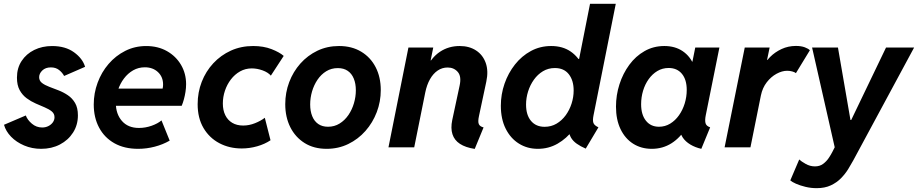

<svg xmlns="http://www.w3.org/2000/svg" viewBox="-20 -772 4810 1006"><path d="M195.8 7.8Q147.5 7.8 106.4 -9.8Q65.4 -27.3 37.8 -55.9Q10.3 -84.5 1 -118.2L115.2 -167Q123.5 -144 147 -124Q170.4 -104 201.2 -104Q219.2 -104 233.9 -111.6Q248.5 -119.1 257.1 -131.3Q265.6 -143.6 265.6 -157.7Q265.6 -176.3 251.5 -188Q237.3 -199.7 214.8 -209.2Q192.4 -218.7 167.2 -229.7Q142.1 -240.7 119.6 -257.3Q97.2 -273.9 83 -299.8Q68.8 -325.7 68.8 -365.2Q68.8 -415.5 93.3 -452.6Q117.7 -489.7 159.4 -510.3Q201.2 -530.8 252.9 -530.8Q322.8 -530.8 367.9 -498Q413.1 -465.3 425.8 -421.9L315.9 -374Q307.1 -391.1 289.8 -405Q272.5 -418.9 246.6 -418.9Q218.3 -418.9 201.7 -402.8Q185.1 -386.7 185.1 -367.7Q185.1 -349.1 199.7 -337.6Q214.4 -326.2 237.6 -317.4Q260.7 -308.6 286.6 -298.6Q312.5 -288.6 335.7 -272.9Q358.9 -257.3 373.5 -232.2Q388.2 -207 388.2 -167.5Q388.2 -117.2 362.8 -77.4Q337.4 -37.6 293.9 -14.9Q250.5 7.8 195.8 7.8Z M703.6 7.8Q631.3 7.8 579.3 -21.5Q527.3 -50.8 499.3 -103.3Q471.2 -155.8 471.2 -224.6Q471.2 -283.7 491.5 -338.6Q511.7 -393.6 548.8 -436.8Q585.9 -480 636.2 -505.4Q686.5 -530.8 746.1 -530.8Q807.6 -530.8 854.7 -504.2Q901.9 -477.5 928.5 -432.1Q955.1 -386.7 955.1 -331.1Q955.1 -311.5 951.9 -291Q948.7 -270.5 943.6 -251.7Q938.5 -232.9 932.1 -217.8H565.9L583 -307.6H832Q833.5 -313.5 834 -319.1Q834.5 -324.7 834.5 -329.1Q834.5 -369.1 807.6 -394.3Q780.8 -419.4 738.8 -419.4Q705.6 -419.4 677.7 -403.6Q649.9 -387.7 629.6 -360.8Q609.4 -334 598.1 -300.5Q586.9 -267.1 586.9 -232.4Q586.9 -174.8 618.9 -138.2Q650.9 -101.6 708 -101.6Q741.7 -101.6 774.2 -113Q806.6 -124.5 826.2 -141.1L869.1 -35.2Q833.5 -14.6 790.5 -3.4Q747.6 7.8 703.6 7.8Z M1246.6 5.9Q1181.6 5.9 1129.2 -21.8Q1076.8 -49.5 1046.2 -101.4Q1015.6 -153.4 1015.6 -226.1Q1015.6 -288.3 1037 -343.3Q1058.4 -398.2 1097.5 -440.4Q1136.7 -482.6 1189.8 -506.8Q1243 -530.9 1306.4 -530.9Q1360.8 -530.9 1403 -514.5Q1445.1 -498 1466.5 -479L1399.2 -375.7Q1384.3 -392.9 1355.7 -403.3Q1327.1 -413.6 1299.3 -413.6Q1265.7 -413.6 1237.8 -397.9Q1210 -382.2 1189.8 -355.8Q1169.6 -329.5 1158.6 -296.7Q1147.6 -264 1147.6 -229.6Q1147.6 -194.7 1160.3 -168.7Q1172.9 -142.8 1196.8 -128.5Q1220.6 -114.2 1254.2 -114.2Q1285.4 -114.2 1316.1 -126.5Q1346.7 -138.8 1367.5 -154.9L1397.4 -37.1Q1367.5 -16.9 1327.5 -5.5Q1287.5 5.9 1246.6 5.9Z M1691.4 7.8Q1624.7 7.8 1576.1 -22.5Q1527.5 -52.9 1501 -105.7Q1474.6 -158.6 1474.6 -226.4Q1474.6 -286.8 1495.3 -341.6Q1516 -396.4 1553.8 -439Q1591.7 -481.6 1643.2 -506.3Q1694.8 -530.9 1756.4 -530.9Q1823.4 -530.9 1872.5 -501.2Q1921.7 -471.6 1948.4 -419.6Q1975.1 -367.7 1975.1 -300Q1975.1 -239.7 1954.1 -184.5Q1933 -129.2 1894.8 -85.9Q1856.6 -42.6 1804.7 -17.4Q1752.8 7.8 1691.4 7.8ZM1698.7 -107.9Q1732.2 -107.9 1759.2 -124.6Q1786.3 -141.3 1805.3 -169Q1824.4 -196.8 1834.4 -230.7Q1844.5 -264.7 1844.5 -298.9Q1844.5 -334.1 1833.6 -360.3Q1822.8 -386.6 1801.8 -400.9Q1780.8 -415.2 1750.1 -415.2Q1716.2 -415.2 1689.2 -398.6Q1662.3 -382 1643.6 -354.3Q1624.9 -326.6 1615 -292.9Q1605.2 -259.1 1605.2 -224.9Q1605.2 -189.7 1615.9 -163.3Q1626.5 -136.9 1647.4 -122.4Q1668.3 -107.9 1698.7 -107.9Z M2467.4 8.2Q2419.1 0.8 2389.9 -18.3Q2360.7 -37.4 2350.7 -68.7Q2340.6 -99.9 2349.6 -143.1L2388.3 -323.9Q2398.7 -371.9 2378.5 -395.1Q2358.4 -418.3 2325.4 -418.3Q2296.8 -418.3 2273.3 -402.4Q2249.8 -386.5 2233.1 -357.2Q2216.4 -327.9 2208.2 -287.5L2150.3 0H2015.4L2120 -523.1H2250.1L2236.4 -455.5H2255.2L2211 -408.8Q2239.5 -470.2 2285 -500.6Q2330.5 -530.9 2388.5 -530.9Q2438.8 -530.9 2474.5 -507.5Q2510.1 -484.2 2525.1 -442.1Q2540 -400.1 2528 -344L2489.7 -164.3Q2483 -133.9 2489 -121.4Q2495 -108.9 2513.7 -104.4Z M3049 6.7Q3021.4 -5.2 3002.1 -18.9Q2982.7 -32.6 2972.3 -50Q2961.9 -67.4 2961.4 -90.2L2985.2 -67.8H2931.2L2964.4 -126.1L3022.4 -406L2993.6 -463.1H3014.3L3071.5 -752H3206.4L3089.7 -167.2Q3084.4 -141 3089.3 -127.8Q3094.1 -114.7 3115.5 -104.9ZM2797.8 7.8Q2742.4 7.8 2698.6 -19.8Q2654.7 -47.3 2629.5 -97.9Q2604.2 -148.5 2604.2 -217.8Q2604.2 -277.7 2623.6 -333.6Q2643.1 -389.5 2678.3 -434.1Q2713.4 -478.6 2761.8 -504.8Q2810.1 -530.9 2867.9 -530.9Q2928 -530.9 2969.9 -502.1Q3011.7 -473.3 3033.7 -423.7Q3055.7 -374 3055.7 -310.8Q3055.7 -251.4 3036.8 -194.5Q3017.9 -137.6 2983.4 -92Q2948.8 -46.3 2901.6 -19.2Q2854.4 7.8 2797.8 7.8ZM2833.7 -107.6Q2867.9 -107.6 2895.9 -124Q2923.8 -140.4 2943.9 -167.9Q2964 -195.4 2974.8 -229.2Q2985.7 -263 2985.7 -297.7Q2985.7 -350.9 2960.2 -383.2Q2934.8 -415.5 2887.3 -415.5Q2852.8 -415.5 2825 -398.9Q2797.2 -382.2 2777.5 -354.6Q2757.7 -326.9 2747 -292.9Q2736.3 -258.9 2736.3 -224Q2736.3 -169.3 2762.3 -138.5Q2788.2 -107.6 2833.7 -107.6Z M3395.1 7.8Q3339.8 7.8 3297.5 -19Q3255.2 -45.9 3231.3 -95.6Q3207.5 -145.3 3207.5 -213.2Q3207.5 -273.5 3225.7 -330.2Q3243.9 -387 3277.3 -432.4Q3310.6 -477.8 3357.3 -504.3Q3404 -530.9 3460.9 -530.9Q3517.2 -530.9 3557 -503.9Q3596.8 -476.8 3615 -430.4L3544.5 -448.9H3662.3L3599.2 -405.2L3622.9 -523.1H3749.4L3677.9 -168.1Q3672.7 -142.8 3676.5 -127.2Q3680.4 -111.6 3700.9 -104.8L3654.6 7.8Q3622.4 0.5 3597 -14.8Q3571.6 -30.1 3557.4 -51.2Q3543.3 -72.4 3545.5 -96.4L3609.5 -65.2H3487.6L3578.2 -106.2Q3544.8 -50.7 3498.5 -21.4Q3452.3 7.8 3395.1 7.8ZM3432.9 -107.9Q3464.8 -107.9 3491.5 -124.2Q3518.2 -140.5 3537.6 -168Q3557 -195.5 3567.6 -229.9Q3578.2 -264.4 3578.2 -300.7Q3578.2 -354.7 3552.9 -385.3Q3527.6 -415.8 3483.4 -415.8Q3451.1 -415.8 3424.5 -400Q3398 -384.2 3378.8 -357.3Q3359.6 -330.5 3349.4 -296.5Q3339.2 -262.4 3339.2 -225.8Q3339.2 -171.2 3364.4 -139.5Q3389.5 -107.9 3432.9 -107.9Z M3776.6 0 3882.2 -523.1H4012.6L3999 -457.8H4011L3980.1 -422.4Q3990.4 -448.5 4015.1 -473.5Q4039.9 -498.6 4074.8 -515Q4109.7 -531.3 4150.3 -531.3Q4178 -531.3 4196.9 -524.1Q4215.9 -516.9 4223.4 -508.7L4150.3 -388.8Q4143.8 -394.3 4130.8 -397.7Q4117.8 -401.2 4104.7 -401.2Q4077.6 -401.2 4048.8 -385.5Q4020 -369.9 3997.5 -340.9Q3975 -311.9 3966.7 -271.6L3912 0Z M4258.7 213.9Q4228.6 213.9 4200.1 206.9Q4171.6 200 4150.5 190.6Q4129.5 181.2 4120.8 173.3L4167.6 63.6Q4178.3 73.9 4201.4 86.8Q4224.4 99.8 4250 99.8Q4275.2 99.8 4292.8 86.7Q4310.4 73.5 4322.2 55.9Q4334 38.3 4340.8 24.8L4377.9 -48.3L4358.7 22.3L4235 -523.1H4370.5L4436.1 -143.3H4440L4622.5 -523.1H4769.7L4450.6 68.7Q4439.3 89.6 4423.9 114.5Q4408.4 139.5 4386.4 162Q4364.3 184.6 4333.1 199.2Q4301.9 213.9 4258.7 213.9Z"/></svg>

Font: Reddit Sans
Style: Italic
Weight: 400
Italic angle: -11.25°
Designer: Stephen Hutchings
Version: Version 1.013